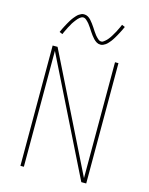

<svg xmlns="http://www.w3.org/2000/svg" viewBox="-139 -1047 877 1133"><g transform="rotate(15 300.0 -480.5)"><path d="M99 0V-735H129L480 -27V-735H501V0H471L120 -708V0ZM369 -813Q356 -813 345.5 -819.5Q335 -826 326.5 -835Q318 -844 311 -853.5Q304 -863 297 -873.5Q290 -884 283 -895Q276 -906 268.5 -915Q261 -924 251 -933Q241 -942 231 -942Q226 -942 223.5 -941Q221 -940 217.5 -938Q214 -936 209.5 -932.5Q205 -929 200 -923.5Q195 -918 192.5 -914.5Q190 -911 187.5 -908Q185 -905 183 -902Q181 -899 178.5 -895.5Q176 -892 173.5 -888Q171 -884 169 -879.5Q167 -875 164 -870.5Q161 -866 158.5 -861Q156 -856 153.5 -850.5Q151 -845 148 -839.5Q145 -834 142.5 -828Q140 -822 137 -815L118 -823Q123 -835 128 -845Q133 -855 138 -864.5Q143 -874 147.5 -882Q152 -890 156.5 -897.5Q161 -905 165 -911Q169 -917 173.5 -922.5Q178 -928 185.5 -936.5Q193 -945 200.5 -950Q208 -955 215 -958Q222 -961 231 -961Q244 -961 254.5 -955Q265 -949 273.5 -939.5Q282 -930 289 -920.5Q296 -911 303 -900.5Q310 -890 317 -879Q324 -868 331.5 -859Q339 -850 349 -841Q359 -832 369 -832Q374 -832 376.5 -833Q379 -834 382.5 -836.5Q386 -839 390.5 -842.5Q395 -846 400 -851Q405 -856 407.5 -859.5Q410 -863 412.5 -866Q415 -869 417 -872Q419 -875 421.5 -879Q424 -883 426.5 -887Q429 -891 431 -895Q433 -899 436 -903.5Q439 -908 441.5 -913Q444 -918 446.5 -923.5Q449 -929 452 -934.5Q455 -940 457.5 -946Q460 -952 463 -959L482 -951Q477 -940 472 -929.5Q467 -919 462 -910Q457 -901 452.5 -892.5Q448 -884 443.5 -877Q439 -870 435 -863.5Q431 -857 426.5 -851.5Q422 -846 414.5 -837.5Q407 -829 399.5 -824Q392 -819 385 -816Q378 -813 369 -813Z"/></g></svg>

Font: Iosevka Aile Thin
Style: Regular
Weight: 100
Designer: Belleve Invis
Foundry: Belleve Invis
Version: Version 31.1.0; ttfautohint (v1.8.4)